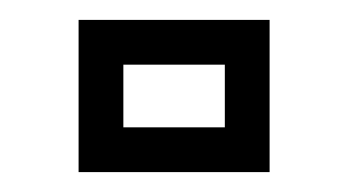

<svg xmlns="http://www.w3.org/2000/svg" viewBox="-20 -173 350 193"><path d="M251 0H59V-153H251ZM206 -108H104V-45H206Z"/></svg>

Font: Geostar
Style: Regular
Weight: 400
Designer: Joe Prince
Foundry: Joe Prince
Version: Version 1.002